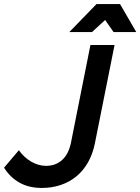

<svg xmlns="http://www.w3.org/2000/svg" viewBox="-56 -922 692 947"><path d="M509 -700 412 -215Q401.5 -162.5 378.2 -121.5Q355 -80.5 321.2 -52.5Q287.5 -24.5 244 -9.8Q200.5 5 150 5Q86.5 5 40 -21.2Q-6.5 -47.5 -36 -95L37 -181Q64 -143.5 99.5 -123.8Q135 -104 171 -104Q218.5 -104 250.5 -133Q282.5 -162 294 -218L390 -700ZM420 -902H536L616 -764H504L462.5 -823.5L398 -764H286Z"/></svg>

Font: Argentum Sans
Style: Italic
Weight: 400
Italic angle: -11.3099°
Designer: Julieta Ulanovsky, Owen Earl, Rasmus Andersson, Cristiano Sobral
Foundry: The Argentum Sans Project Authors
Version: Version 3.131; ttfautohint (v1.8.4.7-5d5b-dirty)